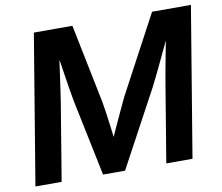

<svg xmlns="http://www.w3.org/2000/svg" viewBox="-80 -824 1064 920"><g transform="rotate(-10 452.5 -364.0)"><path d="M20 0 140.6 -727.5H328.1L405.8 -345.2Q409.7 -324.7 414.1 -293.9Q418.5 -263.2 422.9 -229.2Q427.2 -195.3 430.9 -164.6Q434.6 -133.8 437 -112.3L406.7 -115.2Q416 -136.7 429.9 -167.7Q443.8 -198.7 459.2 -232.4Q474.6 -266.1 489 -296.6Q503.4 -327.1 513.2 -348.1L715.8 -727.5H904.8L784.2 0H656.7L718.3 -371.6Q722.2 -396 728 -428Q733.9 -460 740.7 -495.8Q747.6 -531.7 754.4 -567.9Q761.2 -604 767.1 -636.7L781.7 -633.8Q764.2 -596.2 746.1 -557.9Q728 -519.5 711.2 -484.1Q694.3 -448.7 679.9 -418.9Q665.5 -389.2 654.8 -368.7L456.1 0H349.1L272 -371.6Q267.1 -398.4 260 -441.7Q252.9 -484.9 245.4 -535.6Q237.8 -586.4 230 -636.7L247.1 -633.8Q242.2 -601.1 236.8 -564.7Q231.4 -528.3 226.6 -492.4Q221.7 -456.5 217 -424.8Q212.4 -393.1 208.5 -368.7L147.5 0Z"/></g></svg>

Font: Inter 28pt SemiBold
Style: Italic
Weight: 600
Italic angle: -9.3988°
Designer: Rasmus Andersson
Foundry: rsms
Version: Version 4.001;git-66647c0bb